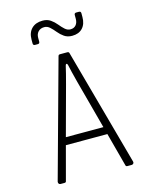

<svg xmlns="http://www.w3.org/2000/svg" viewBox="-137 -1031 873 1117"><g transform="rotate(-15 300.0 -472.5)"><path d="M86 0Q79 0 75.5 -5Q72 -10 73 -17L267 -722Q269 -730 278 -730H322Q331 -730 333 -722L527 -17Q529 -10 525 -5Q521 0 514 0H489Q479 0 478 -8L424 -210H174L120 -8Q119 0 109 0ZM186 -255H412L333 -550Q315 -619 307 -657Q305 -666 300 -666Q295 -666 293 -657Q289 -638 282 -611Q275 -584 266 -550ZM375 -815Q347 -815 327.5 -828.5Q308 -842 293 -860.5Q278 -879 263 -892.5Q248 -906 230 -906Q207 -906 193.5 -892Q180 -878 180 -855V-832Q180 -820 168 -820H152Q140 -820 140 -832V-855Q140 -897 164 -921Q188 -945 230 -945Q258 -945 277.5 -931.5Q297 -918 312 -899.5Q327 -881 342 -867.5Q357 -854 375 -854Q396 -854 408 -868Q420 -882 420 -905V-928Q420 -940 432 -940H448Q460 -940 460 -928V-905Q460 -863 437.5 -839Q415 -815 375 -815Z"/></g></svg>

Font: Pitagon Sans Mono Thin
Style: Regular
Weight: 100
Monospace: yes
Designer: Travis Tran
Foundry: Pitagon
Version: Version 1.001; ttfautohint (v1.8.4.7-5d5b);gftools[0.9.26]